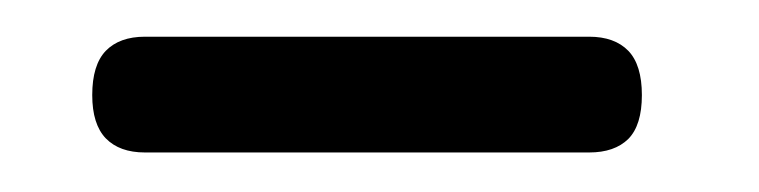

<svg xmlns="http://www.w3.org/2000/svg" viewBox="-20 -636 403 102"><path d="M29 -585.5Q29 -601.5 36.2 -609Q43.5 -616.5 57 -616.5H293Q306.5 -616.5 313.8 -609Q321 -601.5 321 -585.5Q321 -569.5 313.8 -562.2Q306.5 -555 293 -555H57Q43.5 -555 36.2 -562.5Q29 -570 29 -585.5Z"/></svg>

Font: Fraunces Medium
Style: Regular
Weight: 500
Version: Version 1.000;[b76b70a41]